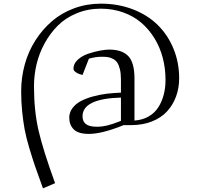

<svg xmlns="http://www.w3.org/2000/svg" viewBox="-20 -722 1074 1045"><path d="M95.2 -225.1Q95.2 -299.8 114.7 -370.8Q134.3 -441.9 172.4 -501.7Q210.4 -561.5 262.5 -606.4Q314.5 -651.4 383.3 -676.8Q452.1 -702.1 528.8 -702.1Q623.5 -702.1 703.6 -671.1Q783.7 -640.1 838.6 -585.9Q893.6 -531.7 924.3 -456.8Q955.1 -381.8 955.1 -295.9Q955.1 -242.7 938.2 -196.8Q921.4 -150.9 889.4 -116Q857.4 -81.1 807.1 -61Q756.8 -41 693.8 -41H652.8L638.2 -35.2Q531.2 6.8 463.9 6.8Q405.3 6.8 381.1 -18.1Q356.9 -43 356.9 -81.1Q356.9 -109.9 374 -133.1Q391.1 -156.2 418.7 -171.1Q446.3 -186 483.9 -196.5Q521.5 -207 559.3 -211.7Q597.2 -216.3 638.2 -217.8V-290Q638.2 -322.3 632.6 -345.2Q627 -368.2 618.2 -381.1Q609.4 -394 595 -401.6Q580.6 -409.2 566.9 -411.1Q553.2 -413.1 534.2 -413.1Q500.5 -413.1 463.9 -402.8L429.2 -314Q410.2 -317.9 395 -327.4Q379.9 -336.9 379.9 -348.1Q379.9 -375.5 403.3 -397Q426.8 -418.5 460.4 -429.7Q494.1 -440.9 523.9 -446.5Q553.7 -452.1 574.2 -452.1Q644.5 -452.1 678.2 -416.7Q711.9 -381.3 711.9 -294.9V-65.9Q755.4 -68.8 788.6 -87.9Q821.8 -106.9 841.6 -137.9Q861.3 -168.9 871.1 -206.5Q880.9 -244.1 880.9 -287.1Q880.9 -349.1 866 -406.5Q851.1 -463.9 821.3 -512.7Q791.5 -561.5 749.8 -597.7Q708 -633.8 651.1 -654.3Q594.2 -674.8 528.8 -674.8Q458.5 -674.8 397.9 -649.9Q337.4 -625 295.4 -583.3Q253.4 -541.5 223.4 -487.1Q193.4 -432.6 179.2 -373Q165 -313.5 165 -252.9Q165 -117.7 190.2 -10Q215.3 97.7 279.8 274.9L213.9 303.2Q186.5 228 171.1 183.3Q155.8 138.7 138.9 82Q122.1 25.4 114 -18.3Q106 -62 100.6 -115Q95.2 -168 95.2 -225.1ZM429.2 -88.9Q429.2 -60.5 447.8 -46.4Q466.3 -32.2 507.8 -32.2Q535.2 -32.2 563 -38.8Q590.8 -45.4 638.2 -64V-190.9Q429.2 -185.1 429.2 -88.9Z"/></svg>

Font: Dihjauti
Style: Regular
Weight: 400
Designer: T. Christopher White
Version: Version 3.0.0